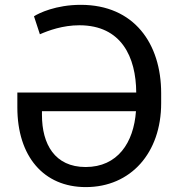

<svg xmlns="http://www.w3.org/2000/svg" viewBox="-20 -757 732 787"><path d="M311.1 -737.2C208.8 -737.2 139.2 -703.1 119.3 -690.3L143.5 -616.5C179 -632.1 237.2 -653.4 305.4 -653.4C477.6 -653.4 537.6 -523.1 538.4 -377.8H51.1V-316.8C51.1 -116.5 158.4 9.9 331.7 9.9C516.3 9.9 640.6 -130.7 640.6 -333.8V-375C640.6 -578.1 529.8 -737.2 311.1 -737.2ZM152 -285.5V-301.1H537.3C528.1 -171.9 462 -72.4 331 -72.4C204.5 -72.4 152 -166.2 152 -285.5Z"/></svg>

Font: Margiela Sans
Style: Regular
Weight: 400
Designer: Stefan Endress, Andreas Faust
Version: Version 1.100;FEAKit 1.0